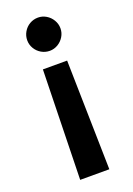

<svg xmlns="http://www.w3.org/2000/svg" viewBox="-139 -590 568 822"><g transform="rotate(-20 145.0 -178.5)"><path d="M78.1 178.7 89.8 -320.3H200.2L210.9 178.7ZM220.7 -460Q220.7 -439.9 210.2 -422.6Q199.7 -405.3 182.4 -395Q165 -384.8 145.5 -384.8Q125 -384.8 107.4 -395Q89.8 -405.3 79.6 -422.6Q69.3 -439.9 69.3 -460Q69.3 -480.5 79.6 -498Q89.8 -515.6 107.4 -525.9Q125 -536.1 145.5 -536.1Q165 -536.1 182.4 -525.9Q199.7 -515.6 210.2 -498Q220.7 -480.5 220.7 -460Z"/></g></svg>

Font: Pretendard GOV SemiBold
Style: Regular
Weight: 600
Designer: Base glyphs from Inter by Rasmus Andersson; Hangeul glyphs from Noto Sans CJK(Source Han Sans) by Jang Soo-young and Kan
Foundry: Kil Hyung-jin
Version: Version 1.309